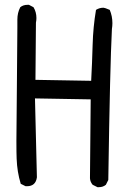

<svg xmlns="http://www.w3.org/2000/svg" viewBox="-20 -766 540 796"><path d="M390 10H384L364 0Q354 -12 353 -27L356 -354L125 -358L133 -31Q128 6 92 6H86L66 -4Q51 -53 49 -108Q48 -130 48 -182L50 -407Q52 -589 52 -652V-685Q52 -713 64 -736Q76 -746 94 -746H100L119 -736Q131 -716 131 -691Q131 -682 129 -672L127 -435L358 -431Q362 -505 364 -579.5Q366 -654 378 -725Q392 -734 409 -734Q414 -734 435 -725Q446 -699 446 -670Q446 -658 444 -646Q436 -490 429 -20L419 0Q407 10 390 10Z"/></svg>

Font: Xiaolai Mono SC
Style: Regular
Weight: 400
Monospace: yes
Designer: LXGW / Nozomi Seto
Version: Version 3.113;September 30, 2024